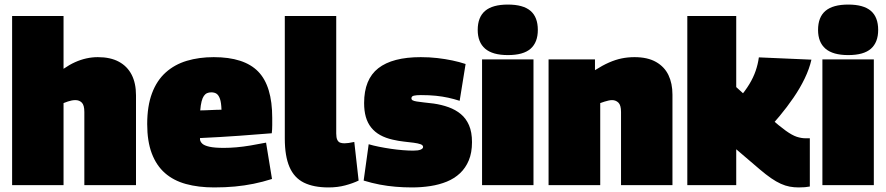

<svg xmlns="http://www.w3.org/2000/svg" viewBox="-20 -810 3876 840"><path d="M33 0V-740H258V-509Q284 -527 308.5 -538Q333 -549 358 -554.5Q383 -560 408 -560Q463 -560 500 -540Q537 -520 556 -483Q575 -446 575 -393V0H349V-320Q349 -350 338 -361Q327 -372 310 -372Q302 -372 294 -370.5Q286 -369 277 -366Q268 -363 258 -359V0Z M917 10Q848 10 793.5 -5Q739 -20 701.5 -53Q664 -86 644 -139Q624 -192 624 -267Q624 -346 645 -402Q666 -458 705 -493Q744 -528 797.5 -544Q851 -560 915 -560Q1048 -560 1109.5 -497Q1171 -434 1171 -294Q1171 -282 1171 -262.5Q1171 -243 1169 -227Q1141 -225 1104.5 -222Q1068 -219 1026.5 -216Q985 -213 941.5 -210.5Q898 -208 855 -206Q855 -205 855 -203.5Q855 -202 855 -200Q856 -190 865 -181.5Q874 -173 896.5 -168Q919 -163 959 -163Q985 -163 1014 -165.5Q1043 -168 1076 -173.5Q1109 -179 1144 -186L1170 -27Q1129 -14 1089.5 -6Q1050 2 1008 6Q966 10 917 10ZM856 -327Q866 -327 877.5 -327.5Q889 -328 901.5 -328.5Q914 -329 926 -329.5Q938 -330 949 -330Q948 -361 942.5 -377Q937 -393 928 -399.5Q919 -406 904 -406Q894 -406 886 -402.5Q878 -399 872 -390.5Q866 -382 862 -366.5Q858 -351 856 -327Z M1451 -740V-226Q1451 -208 1455.5 -198.5Q1460 -189 1468 -186Q1476 -183 1487 -183Q1495 -183 1505.5 -184.5Q1516 -186 1530 -189L1549 -20Q1524 -8 1490.5 1Q1457 10 1417 10Q1352 10 1309.5 -11Q1267 -32 1246.5 -79.5Q1226 -127 1226 -204V-740Z M1571 -20 1593 -179Q1613 -173 1638 -168Q1663 -163 1690 -159Q1717 -155 1742.5 -153Q1768 -151 1788 -151Q1810 -151 1820.5 -155.5Q1831 -160 1831 -167Q1831 -175 1820 -179Q1809 -183 1790 -185.5Q1771 -188 1747.5 -190.5Q1724 -193 1698 -199Q1667 -206 1643.5 -219Q1620 -232 1604 -252Q1588 -272 1580.5 -298.5Q1573 -325 1573 -359Q1573 -463 1635 -511.5Q1697 -560 1821 -560Q1859 -560 1893.5 -556Q1928 -552 1959 -545.5Q1990 -539 2017 -530L1991 -369Q1966 -377 1941 -382.5Q1916 -388 1887 -391Q1858 -394 1821 -394Q1802 -394 1791 -391.5Q1780 -389 1780 -380Q1780 -374 1785.5 -371Q1791 -368 1803 -366Q1815 -364 1833.5 -362Q1852 -360 1877 -357Q1912 -352 1942.5 -341Q1973 -330 1996 -311Q2019 -292 2032 -262Q2045 -232 2045 -188Q2045 -142 2031 -108.5Q2017 -75 1992.5 -52Q1968 -29 1935 -15.5Q1902 -2 1863 4Q1824 10 1783 10Q1746 10 1710.5 7Q1675 4 1641 -2.5Q1607 -9 1571 -20Z M2202 -569Q2135 -569 2102.5 -597Q2070 -625 2070 -679Q2070 -735 2102.5 -762.5Q2135 -790 2202 -790Q2269 -790 2301 -762.5Q2333 -735 2333 -679Q2333 -625 2301.5 -597Q2270 -569 2202 -569ZM2089 0V-550H2314V0Z M2380 0V-550H2583V-503Q2616 -524 2644.5 -536.5Q2673 -549 2700 -554.5Q2727 -560 2756 -560Q2813 -560 2850 -539Q2887 -518 2904.5 -481.5Q2922 -445 2922 -396V0H2697V-320Q2697 -350 2685.5 -361Q2674 -372 2658 -372Q2650 -372 2642 -370Q2634 -368 2625 -365.5Q2616 -363 2606 -359V0Z M3474 10Q3454 10 3435 6.5Q3416 3 3396 -6Q3376 -15 3353.5 -30.5Q3331 -46 3304 -69L3201 -157V0H2987V-740H3201V-429L3347 -296Q3390 -258 3418 -238Q3446 -218 3466 -211.5Q3486 -205 3505 -205Q3510 -205 3514 -205Q3518 -205 3523 -205V6Q3513 8 3501.5 9Q3490 10 3474 10ZM3328 -232 3148 -313Q3187 -350 3214 -381.5Q3241 -413 3258.5 -442Q3276 -471 3286 -500Q3296 -529 3300 -559L3530 -549Q3521 -509 3500.5 -466.5Q3480 -424 3451.5 -382.5Q3423 -341 3391 -302.5Q3359 -264 3328 -232Z M3691 -569Q3624 -569 3591.5 -597Q3559 -625 3559 -679Q3559 -735 3591.5 -762.5Q3624 -790 3691 -790Q3758 -790 3790 -762.5Q3822 -735 3822 -679Q3822 -625 3790.5 -597Q3759 -569 3691 -569ZM3578 0V-550H3803V0Z"/></svg>

Font: Georama ExtraCondensed Thin Black
Style: Regular
Weight: 900
Version: Version 1.001